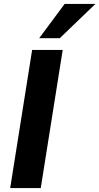

<svg xmlns="http://www.w3.org/2000/svg" viewBox="-20 -960 507 980"><path d="M32 0 144 -705H300L188 0ZM180 -765 310 -940H467L285 -765Z"/></svg>

Font: Mulish ExtraLight ExtraBold
Style: Italic
Weight: 800
Italic angle: -9°
Version: Version 3.603